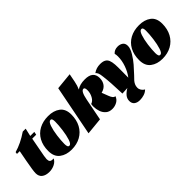

<svg xmlns="http://www.w3.org/2000/svg" viewBox="38 -1566 2607 2607"><g transform="rotate(-45 1341.5 -262.0)"><path d="M396 -465H320L268 -187Q261 -145 261 -131Q261 -97 274.5 -83Q288 -69 315 -69Q329 -69 336 -70Q316 -27 268.5 -3.5Q221 20 168 20Q99 20 59.5 -10.5Q20 -41 20 -100Q20 -148 51 -313L80 -465H27L31 -495Q161 -531 297 -624H353L327 -510H405Z M928 -321Q928 -218 886.5 -141Q845 -64 769.5 -22Q694 20 595 20Q491 20 423 -32Q355 -84 355 -193Q355 -297 396.5 -373Q438 -449 513.5 -489.5Q589 -530 689 -530Q794 -530 861 -479.5Q928 -429 928 -321ZM578 -104Q578 -74 585 -57Q592 -40 610 -40Q639 -40 660 -104Q681 -168 692.5 -256.5Q704 -345 704 -410Q704 -439 697.5 -454.5Q691 -470 674 -470Q644 -470 622.5 -407Q601 -344 589.5 -257Q578 -170 578 -104Z M1239 -489Q1296 -530 1394 -530Q1551 -530 1551 -399Q1551 -339 1520.5 -297Q1490 -255 1427 -239L1464 -143Q1476 -111 1491 -93Q1506 -75 1527 -74Q1511 -28 1468.5 -4Q1426 20 1376 20Q1319 20 1283 -11Q1247 -42 1231 -89Q1215 -136 1215 -185Q1215 -213 1219 -232Q1261 -244 1288.5 -293.5Q1316 -343 1316 -400Q1316 -453 1290 -453Q1244 -453 1218 -317L1156 0L912 24L1054 -700L1298 -724L1275 -605Q1262 -538 1239 -489Z M1720 -38 1619 -32Q1614 -160 1609.5 -234.5Q1605 -309 1596 -380Q1591 -428 1581.5 -452Q1572 -476 1555 -488Q1587 -511 1619 -520.5Q1651 -530 1687 -530Q1739 -530 1768 -513.5Q1797 -497 1810 -465Q1823 -433 1827 -380Q1829 -344 1829 -323V-289L1828 -128Q1875 -189 1904 -270.5Q1933 -352 1933 -432Q1933 -465 1926 -488Q1961 -530 2024 -530Q2067 -530 2098.5 -508.5Q2130 -487 2130 -437Q2130 -387 2088.5 -319Q2047 -251 2004.5 -202.5Q1962 -154 1908 -96Q1873 -61 1857.5 -43.5Q1842 -26 1830 -1Q1818 24 1818 55Q1818 83 1834 107.5Q1850 132 1876 146Q1848 174 1808 187Q1768 200 1725 200Q1674 200 1643.5 176Q1613 152 1613 105Q1613 60 1641.5 25.5Q1670 -9 1720 -38Z M2673 -321Q2673 -218 2631.5 -141Q2590 -64 2514.5 -22Q2439 20 2340 20Q2236 20 2168 -32Q2100 -84 2100 -193Q2100 -297 2141.5 -373Q2183 -449 2258.5 -489.5Q2334 -530 2434 -530Q2539 -530 2606 -479.5Q2673 -429 2673 -321ZM2323 -104Q2323 -74 2330 -57Q2337 -40 2355 -40Q2384 -40 2405 -104Q2426 -168 2437.5 -256.5Q2449 -345 2449 -410Q2449 -439 2442.5 -454.5Q2436 -470 2419 -470Q2389 -470 2367.5 -407Q2346 -344 2334.5 -257Q2323 -170 2323 -104Z"/></g></svg>

Font: Sansita Black Italic
Style: Regular
Weight: 900
Italic angle: -11°
Designer: Pablo Cosgaya
Foundry: Omnibus-Type
Version: Version 1.006